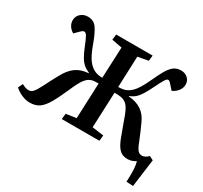

<svg xmlns="http://www.w3.org/2000/svg" viewBox="-174 -960 1433 1358"><g transform="rotate(30 542.5 -281.0)"><path d="M482 -348Q465 -348 449 -347Q433 -346 424 -342Q400 -335 378 -307.5Q356 -280 325 -208Q289 -126 261 -77.5Q233 -29 202.5 -8Q172 13 127 13Q93 13 59 -2Q25 -17 2 -39L20 -77Q52 -59 75 -59Q95 -59 110.5 -75Q126 -91 152 -142Q164 -166 178 -193.5Q192 -221 211 -255Q242 -313 283 -342.5Q324 -372 385 -376V-379Q357 -391 337.5 -407.5Q318 -424 302 -451Q286 -478 268 -522Q248 -573 236 -594.5Q224 -616 211 -616Q200 -616 183 -599L149 -565Q126 -578 112.5 -599Q99 -620 99 -645Q100 -679 124 -699.5Q148 -720 181 -720Q231 -720 257.5 -680Q284 -640 312 -561Q339 -487 367 -452Q395 -417 429 -405Q439 -401 454.5 -398.5Q470 -396 484 -396L495 -649L411 -665L416 -710H714L709 -665L624 -649L614 -396Q631 -396 649.5 -399Q668 -402 678 -407Q700 -417 717.5 -434Q735 -451 753.5 -481Q772 -511 795 -561Q816 -607 836 -643Q856 -679 880.5 -699.5Q905 -720 942 -720Q975 -720 997 -700Q1019 -680 1019 -648Q1019 -620 1000.5 -596.5Q982 -573 955 -561L921 -599Q906 -617 896 -617Q885 -617 872 -596Q859 -575 834 -524Q811 -476 792.5 -447.5Q774 -419 755.5 -403.5Q737 -388 712 -379V-376Q776 -371 817 -343Q858 -315 881 -263Q896 -231 909 -200.5Q922 -170 934 -140Q953 -90 967 -74.5Q981 -59 1000 -59Q1015 -59 1027 -65.5Q1039 -72 1053 -85L1085 -69L1055 158L1000 155Q1003 84 1000.5 49Q998 14 991 -8Q976 2 959.5 7.5Q943 13 925 13Q897 13 876.5 2Q856 -9 838 -37.5Q820 -66 802 -119Q794 -140 784 -167Q774 -194 762 -228Q744 -280 726 -306Q708 -332 680 -341Q669 -345 649 -346.5Q629 -348 612 -348L600 -59L694 -46L689 0H382L387 -46L470 -58Z"/></g></svg>

Font: Literata 36pt SemiBold
Style: Italic
Weight: 600
Italic angle: -2°
Designer: Latin by Veronika Burian and Jose Scaglione. Greek by Irene Vlachou. Cyrillic by Vera Evstafieva
Foundry: TypeTogether
Version: Version 3.002